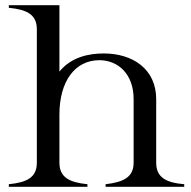

<svg xmlns="http://www.w3.org/2000/svg" viewBox="-20 -720 735 740"><path d="M14 -10V0H317V-10C248 -17 209 -36 209 -93V-278C209 -407 269 -488 363 -488C434 -488 495 -436 495 -338V-93C495 -37 456 -18 387 -10V0H690V-10C620 -16 582 -36 582 -93V-338C582 -455 490 -514 380 -514C324 -514 255 -501 209 -444V-700H14V-690C84 -683 122 -664 122 -607V-93C122 -36 84 -17 14 -10Z"/></svg>

Font: Sprat
Style: Regular
Weight: 400
Designer: Ethan Nakache
Foundry: Collletttivo
Version: Version 2.000;Glyphs 3.2 (3217)